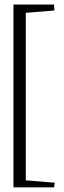

<svg xmlns="http://www.w3.org/2000/svg" viewBox="-20 -633 277 836"><path d="M215.3 182.6 218.3 162.6 92.3 152.3V-577.1L216.8 -587.4L215.3 -613.3H38.6V182.6Z"/></svg>

Font: Neuton ExtraLight
Style: Regular
Weight: 275
Designer: Brian M Zick
Foundry: Brian M Zick
Version: Version 1.560